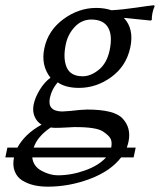

<svg xmlns="http://www.w3.org/2000/svg" viewBox="-48 -469 605 727"><path d="M445.3 -289.1Q430.2 -218.8 373.8 -177.5Q317.4 -136.2 251 -136.2Q200.7 -136.2 170.4 -157.2Q147.9 -130.9 141.1 -99.1Q129.9 -47.4 188 -46.9Q189 -46.9 217.3 -48.8Q256.8 -53.7 281.7 -54.2Q384.3 -54.2 415.5 -21Q449.7 14.6 438.5 67.9Q436 79.1 432.1 89.8H465.8L458 127H410.6Q371.1 178.7 292.7 208.3Q214.4 237.8 133.3 237.8Q104.5 237.8 80.3 232.2Q56.2 226.6 36.4 214.4Q16.6 202.1 7.8 179.7Q-1 157.2 4.9 127H-27.8L-20 89.8H18.1Q45.9 38.1 109.4 2.9Q91.8 -7.3 83 -27.8Q74.2 -48.3 79.6 -74.2Q85.4 -101.1 102.8 -129.4Q120.1 -157.7 143.1 -174.8Q106 -221.7 120.1 -287.1Q134.3 -354 192.1 -396.5Q250 -439 316.4 -439Q348.1 -439 374 -430.2Q417 -432.6 468 -440.2Q519 -447.8 535.2 -449.2L537.6 -445.8Q531.7 -432.1 529.3 -419.9Q526.4 -406.7 526.9 -394L522.9 -391.1Q431.2 -400.9 420.9 -401.4Q460.4 -359.9 445.3 -289.1ZM367.2 -278.8Q378.9 -335 361.1 -365Q343.3 -395 297.9 -395Q261.2 -395 235.1 -367.2Q209 -339.4 201.2 -301.8Q189.9 -248.5 204.3 -214.4Q218.8 -180.2 265.1 -180.2Q295.9 -180.2 326.4 -205.1Q356.9 -230 367.2 -278.8ZM373 89.8Q377 69.8 371.1 57.1Q365.2 44.4 341.8 28.8Q316.4 11.7 232.4 12.2Q227.5 12.2 203.6 13.7Q179.7 15.1 162.6 15.1Q154.3 15.1 144 13.7Q93.3 47.9 79.6 89.8ZM353.5 127H74.2Q77.6 160.6 109.4 177.7Q141.1 194.8 170.4 194.8Q222.7 194.8 274.7 176Q326.7 157.2 353.5 127Z"/></svg>

Font: Linux Biolinum O
Style: Italic
Weight: 400
Italic angle: -12°
Designer: Philipp H. Poll
Foundry: Philipp H. Poll
Version: Version 1.1.3